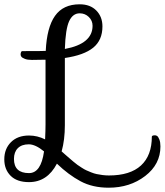

<svg xmlns="http://www.w3.org/2000/svg" viewBox="-201 -825 767 894"><path d="M-99 -587Q2 -587 12 -588Q17 -697 55 -751Q93 -805 170 -805Q219 -805 247.5 -776Q276 -747 276 -702Q276 -638 233 -603Q190 -568 101 -555V-242Q101 -174 86 -120Q90 -116 103.5 -104.5Q117 -93 122 -88.5Q127 -84 140 -73Q153 -62 159.5 -57.5Q166 -53 179 -44.5Q192 -36 201 -32Q210 -28 223.5 -22.5Q237 -17 249 -14.5Q261 -12 276 -10Q291 -8 306 -8Q405 -8 455.5 -54.5Q506 -101 506 -189Q507 -195 521 -195Q526 -195 531 -191.5Q536 -188 541 -175.5Q546 -163 546 -143Q546 -60 475 -5.5Q404 49 305 49Q230 49 174 19Q118 -11 64 -63Q19 23 -66 23Q-122 23 -151.5 -6.5Q-181 -36 -181 -83Q-181 -132 -150 -163Q-119 -194 -66 -194Q-27 -194 9 -176Q11 -218 11 -246V-547Q-9 -546 -53 -546Q-73 -546 -85.5 -551Q-98 -556 -101.5 -561Q-105 -566 -105 -571Q-105 -577 -103.5 -581Q-102 -585 -100 -586ZM230 -705Q230 -729 212.5 -746Q195 -763 170 -763Q138 -763 121 -726.5Q104 -690 101 -597Q230 -621 230 -705ZM-136 -85Q-136 -19 -66 -19Q-10 -19 4 -120Q-36 -153 -67 -153Q-100 -153 -118 -135Q-136 -117 -136 -85Z"/></svg>

Font: Sofia
Style: Regular
Weight: 400
Designer: Paula Nazal and Daniel Hernndez
Foundry: Paula Nazal, Daniel Hernndez
Version: Version 1.001